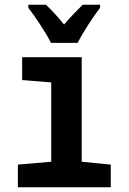

<svg xmlns="http://www.w3.org/2000/svg" viewBox="-20 -786 540 806"><path d="M306 -606Q322 -638 350 -681.5Q378 -725 400 -753V-766H327Q308 -747 290 -728.5Q272 -710 249 -683Q210 -731 173 -766H99V-753Q122 -724 150.5 -680Q179 -636 194 -606ZM445 0V-95L323 -107V-546H73V-450L195 -440V-107L55 -95V0Z"/></svg>

Font: Noto Sans Mono UI Condensed
Style: Bold
Weight: 700
Width: 3
Designer: Monotype Design team
Foundry: Monotype Imaging Inc.
Version: 1.000